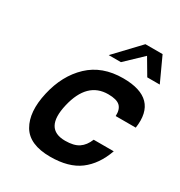

<svg xmlns="http://www.w3.org/2000/svg" viewBox="-182 -885 971 1036"><g transform="rotate(30 303.0 -367.5)"><path d="M385 -425Q254 -425 215 -258Q176 -91 308 -91Q362 -91 392 -111Q422 -131 439 -173H564Q530 -77 463 -26.5Q396 24 281 24Q151 24 106 -53Q61 -130 90 -258Q119 -386 200.5 -463Q282 -540 412 -540Q632 -540 603 -343H478Q480 -385 459 -405Q438 -425 385 -425ZM423 -759H530L599 -609H521L462 -709L357 -609H281Z"/></g></svg>

Font: Miedinger
Style: Bold-Italic
Weight: 700
Italic angle: -13°
Version: Version 001.000